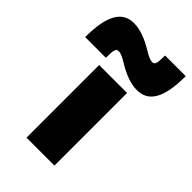

<svg xmlns="http://www.w3.org/2000/svg" viewBox="-327 -884 972 972"><g transform="rotate(45 159.0 -397.5)"><path d="M59 -520H259V0H59ZM136 -617Q99 -640 79 -640Q66 -640 61.5 -626.5Q57 -613 57 -570H-91Q-91 -684 -60.5 -739.5Q-30 -795 34 -795Q98 -795 182 -743Q219 -720 239 -720Q252 -720 256.5 -733.5Q261 -747 261 -790H409Q409 -676 378.5 -620.5Q348 -565 284 -565Q220 -565 136 -617Z"/></g></svg>

Font: Enso Black
Style: Regular
Weight: 900
Designer: Coji Morishita
Foundry: UNDERFOREST DESIGN
Version: Version 1.000